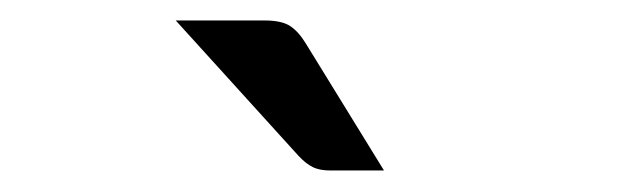

<svg xmlns="http://www.w3.org/2000/svg" viewBox="-20 -744 598 183"><path d="M232 -724.5Q248.5 -724.5 256.5 -719.2Q264.5 -714 271.5 -702.5L346 -581.5H295Q284.5 -581.5 278 -584.8Q271.5 -588 264.5 -595.5L147.5 -724.5Z"/></svg>

Font: Lato
Style: Regular
Weight: 400
Designer: Lukasz Dziedzic with Adam Twardoch and Botio Nikoltchev
Foundry: tyPoland Lukasz Dziedzic
Version: Version 2.015; 2015-08-06; http://www.latofonts.com/